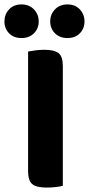

<svg xmlns="http://www.w3.org/2000/svg" viewBox="-57 -841 402 868"><path d="M154 7Q107 7 88.5 -9Q70 -25 70 -67V-608Q81 -610 101.5 -613Q122 -616 143 -616Q188 -616 207.5 -601Q227 -586 227 -542V-1Q216 2 196 4.5Q176 7 154 7ZM118 -744Q118 -712 96.5 -690.5Q75 -669 40 -669Q5 -669 -16 -690.5Q-37 -712 -37 -744Q-37 -776 -16 -798.5Q5 -821 40 -821Q75 -821 96.5 -798.5Q118 -776 118 -744ZM325 -744Q325 -712 304 -690.5Q283 -669 248 -669Q213 -669 191.5 -690.5Q170 -712 170 -744Q170 -776 191.5 -798.5Q213 -821 248 -821Q283 -821 304 -798.5Q325 -776 325 -744Z"/></svg>

Font: Baloo 2
Style: Bold
Weight: 700
Designer: Sarang Kulkarni and Ek Type
Foundry: Ek Type
Version: Version 1.640;hotconv 1.0.111;makeotfexe 2.5.65597; ttfautoh